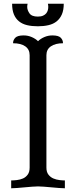

<svg xmlns="http://www.w3.org/2000/svg" viewBox="-20 -1010 408 1030"><path d="M229 -111Q229 -87 240 -73Q251 -59 266.5 -52.5Q282 -46 299 -44Q316 -42 328 -42V0Q316 0 296.5 -1.5Q277 -3 256 -5Q235 -7 215.5 -8.5Q196 -10 184 -10Q172 -10 152.5 -8.5Q133 -7 112 -5Q91 -3 71.5 -1.5Q52 0 40 0V-42Q53 -42 70.5 -44Q88 -46 103 -52.5Q118 -59 128.5 -73Q139 -87 139 -111V-714Q139 -745 115.5 -761.5Q92 -778 50 -778Q50 -795 62 -807.5Q74 -820 107 -820Q130 -820 150.5 -811Q171 -802 184 -789Q197 -802 217.5 -811Q238 -820 261 -820Q294 -820 306 -807.5Q318 -795 318 -778Q277 -778 253 -761.5Q229 -745 229 -714ZM322 -990Q322 -956 312 -933Q302 -910 284 -895.5Q266 -881 240 -875Q214 -869 183 -869Q151 -869 125.5 -875Q100 -881 82 -895.5Q64 -910 54.5 -933Q45 -956 45 -990H128Q126 -980 126 -973Q126 -956 138 -938.5Q150 -921 183 -921Q200 -921 211 -926Q222 -931 228 -938.5Q234 -946 236.5 -955Q239 -964 239 -973Q239 -980 237 -990Z"/></svg>

Font: Milonga
Style: Regular
Weight: 400
Designer: Pablo Impallari, Brenda Gallo, Rodrigo Fuenzalida
Foundry: Pablo Impallari, Brenda Gallo, Rodrigo Fuenzalida
Version: Version 1.000; ttfautohint (v0.93) -l 8 -r 50 -G 200 -x 14 -